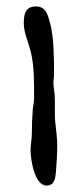

<svg xmlns="http://www.w3.org/2000/svg" viewBox="-20 -706 198 597"><path d="M86 -400C86 -389 83 -378 82 -367C80 -342 79 -315 79 -290C79 -273 75 -256 75 -239C75 -211 87 -129 125 -129C150 -129 152 -153 154 -172C156 -200 158 -227 158 -255C158 -278 154 -302 152 -325C149 -353 152 -382 150 -411C149 -424 146 -436 146 -449C146 -457 148 -465 148 -473C148 -519 148 -590 136 -633C129 -658 124 -686 92 -686C58 -686 54 -661 54 -633C54 -604 68 -576 75 -548C87 -500 86 -449 86 -400Z"/></svg>

Font: ChillLongCangKaiShu Medium
Style: Regular
Weight: 500
Version: Version 3.500;Glyphs 3.1.1 (3135)